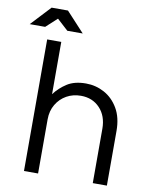

<svg xmlns="http://www.w3.org/2000/svg" viewBox="-133 -937 793 1006"><g transform="rotate(10 263.5 -434.0)"><path d="M65 0V-700H140V-422Q167 -458 206 -483Q245 -508 306 -508Q358 -508 403.5 -483.5Q449 -459 477.5 -410.5Q506 -362 506 -291V0H431V-289Q431 -357 392 -398.5Q353 -440 291 -440Q249 -440 215 -421Q181 -402 160.5 -367.5Q140 -333 140 -288V0ZM-39 -763 59 -868H146L243 -763H161L102 -817L43 -763Z"/></g></svg>

Font: Questrial
Style: Regular
Weight: 400
Designer: Joe Prince, Laura Meseguer
Foundry: Joe Prince, Laura Meseguer
Version: Version 2.000; ttfautohint (v1.8.3)